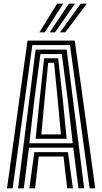

<svg xmlns="http://www.w3.org/2000/svg" viewBox="-20 -1020 554 1040"><path d="M18 0 129 -800H385L496 0H465.5L359 -775.8H155L48.5 0ZM78 0 173 -751.2H341L436 0H405L377 -220H137L109 0ZM139 -244H374L347.5 -475.2L315 -727H199L165.5 -475.2ZM173 -268 194.2 -475.2 219 -704.5H295L320.8 -475.2L341 -268ZM204 -292H310L293 -475.2L273 -680H241L221 -475.2ZM139 0 166 -196H348L375 0H344L324 -172H190L170 0ZM193.8 -845 289.2 -1000H322.2L222.5 -845ZM305 -845 417.2 -1000H450.2L333.8 -845ZM249.5 -845 353.2 -1000H386.2L278 -845Z"/></svg>

Font: Big Shoulders Inline Text Black
Style: Regular
Weight: 900
Designer: Patric King
Foundry: XO Type Co
Version: Version 1.000